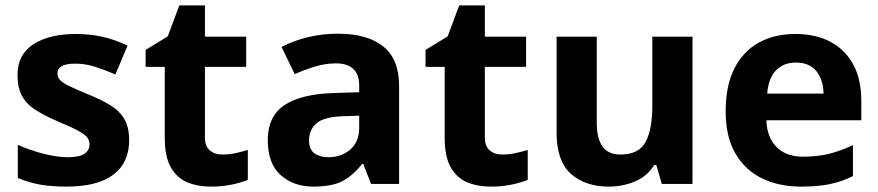

<svg xmlns="http://www.w3.org/2000/svg" viewBox="-20 -682 3257 712"><path d="M459 -162Q459 -79 400.5 -34.5Q342 10 226 10Q169 10 128 2.5Q87 -5 46 -22V-145Q90 -125 141 -112Q192 -99 231 -99Q275 -99 293.5 -112Q312 -125 312 -146Q312 -160 304.5 -171Q297 -182 272 -196Q247 -210 194 -232Q143 -254 110 -275.5Q77 -297 61 -327.5Q45 -358 45 -404Q45 -480 104 -518Q163 -556 261 -556Q312 -556 358 -546Q404 -536 453 -513L408 -406Q368 -423 332 -434.5Q296 -446 259 -446Q226 -446 209.5 -437Q193 -428 193 -410Q193 -397 201.5 -386.5Q210 -376 234.5 -364Q259 -352 307 -332Q354 -313 388 -292.5Q422 -272 440.5 -241.5Q459 -211 459 -162Z M805 -109Q830 -109 853 -114Q876 -119 899 -126V-15Q875 -5 839.5 2.5Q804 10 762 10Q713 10 674.5 -6Q636 -22 613.5 -61.5Q591 -101 591 -171V-434H520V-497L602 -547L645 -662H740V-546H893V-434H740V-171Q740 -140 758 -124.5Q776 -109 805 -109Z M1233 -557Q1343 -557 1401.5 -509.5Q1460 -462 1460 -364V0H1356L1327 -74H1323Q1288 -30 1249 -10Q1210 10 1142 10Q1069 10 1021 -32.5Q973 -75 973 -163Q973 -250 1034 -291.5Q1095 -333 1217 -337L1312 -340V-364Q1312 -407 1289.5 -427Q1267 -447 1227 -447Q1187 -447 1149 -435.5Q1111 -424 1073 -407L1024 -508Q1068 -531 1121.5 -544Q1175 -557 1233 -557ZM1254 -251Q1182 -249 1154 -225Q1126 -201 1126 -162Q1126 -128 1146 -113.5Q1166 -99 1198 -99Q1246 -99 1279 -127.5Q1312 -156 1312 -208V-253Z M1843 -109Q1868 -109 1891 -114Q1914 -119 1937 -126V-15Q1913 -5 1877.5 2.5Q1842 10 1800 10Q1751 10 1712.5 -6Q1674 -22 1651.5 -61.5Q1629 -101 1629 -171V-434H1558V-497L1640 -547L1683 -662H1778V-546H1931V-434H1778V-171Q1778 -140 1796 -124.5Q1814 -109 1843 -109Z M2548 -546V0H2434L2414 -70H2406Q2380 -28 2334.5 -9Q2289 10 2238 10Q2150 10 2097 -37.5Q2044 -85 2044 -190V-546H2193V-227Q2193 -169 2214 -139Q2235 -109 2281 -109Q2349 -109 2374 -155.5Q2399 -202 2399 -289V-546Z M2929 -556Q3005 -556 3059.5 -527Q3114 -498 3144 -443Q3174 -388 3174 -308V-236H2822Q2824 -173 2859.5 -137Q2895 -101 2958 -101Q3011 -101 3054 -111.5Q3097 -122 3143 -144V-29Q3103 -9 3058.5 0.5Q3014 10 2951 10Q2869 10 2806 -20.5Q2743 -51 2707 -113Q2671 -175 2671 -269Q2671 -365 2703.5 -428.5Q2736 -492 2794 -524Q2852 -556 2929 -556ZM2930 -450Q2887 -450 2858.5 -422Q2830 -394 2825 -335H3034Q3033 -385 3008 -417.5Q2983 -450 2930 -450Z"/></svg>

Font: Noto Sans Ol Chiki
Style: Regular
Weight: 400
Designer: Monotype Design Team, Lewis McGuffie
Foundry: Monotype Imaging Inc.
Version: Version 2.003